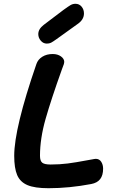

<svg xmlns="http://www.w3.org/2000/svg" viewBox="-20 -990 620 1013"><path d="M55 -168Q55 -313 172 -652Q180 -676 203 -690.5Q226 -705 258 -705Q284 -705 301.5 -692.5Q319 -680 319 -663Q319 -660 317 -652L307 -625Q250 -466 220.5 -362.5Q191 -259 191 -168Q191 -141 203 -131.5Q215 -122 247 -122Q295 -122 337.5 -127.5Q380 -133 438 -144L477 -151Q480 -152 485 -152Q504 -152 514 -136.5Q524 -121 524 -100Q524 -65 508.5 -45Q493 -25 461 -19Q345 3 236 3Q163 3 124.5 -13.5Q86 -30 70.5 -66.5Q55 -103 55 -168ZM182 -810Q182 -837 211 -859L314 -937Q340 -956 352 -963Q364 -970 378 -970Q398 -970 410.5 -955Q423 -940 423 -919Q423 -886 389 -863L279 -784Q258 -769 249 -764.5Q240 -760 227 -760Q208 -760 195 -775.5Q182 -791 182 -810Z"/></svg>

Font: Mali
Style: Bold Italic
Weight: 700
Italic angle: -10°
Version: Version 1.000; ttfautohint (v1.6)